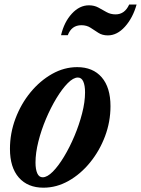

<svg xmlns="http://www.w3.org/2000/svg" viewBox="-20 -838 638 868"><path d="M176.5 10.5Q105.5 10.5 65.2 -35.2Q25 -81 25 -165Q25 -236 50 -302.2Q75 -368.5 118 -420.8Q161 -473 215.5 -503.8Q270 -534.5 329 -534.5Q400 -534.5 439.8 -488.5Q479.5 -442.5 479.5 -358Q479.5 -287.5 454.8 -221.8Q430 -156 387.2 -103.5Q344.5 -51 290 -20.2Q235.5 10.5 176.5 10.5ZM173 -36.5Q193.5 -36.5 218.8 -62Q244 -87.5 269.5 -129.8Q295 -172 316.5 -223Q338 -274 351.2 -325.5Q364.5 -377 364.5 -420.5Q364.5 -451.5 356.5 -469.5Q348.5 -487.5 332 -487.5Q311.5 -487.5 286.2 -462Q261 -436.5 235.2 -394Q209.5 -351.5 188 -300.8Q166.5 -250 153.5 -198.2Q140.5 -146.5 140.5 -103.5Q140.5 -72.5 148.5 -54.5Q156.5 -36.5 173 -36.5ZM467.5 -678Q442.5 -678 424.8 -689.5Q407 -701 389.5 -712.5Q372 -724 348 -724Q303.5 -724 286.5 -679H256Q270 -738.5 304.8 -776.2Q339.5 -814 382 -814Q406 -814 424.8 -803.8Q443.5 -793.5 461.8 -783.2Q480 -773 502.5 -773Q544 -773 564 -817.5H597.5Q580.5 -757 545 -717.5Q509.5 -678 467.5 -678Z"/></svg>

Font: Libre Caslon Condensed Bold
Style: Italic
Weight: 700
Italic angle: -22.583°
Designer: Pablo Impallari, Rodrigo Fuenzalida, Katja Schimmel, Ertekin Erdin
Foundry: Pablo Impallari, Rodrigo Fuenzalida
Version: Version 2.000; ttfautohint (v1.8.4.7-5d5b);gftools[0.9.33]